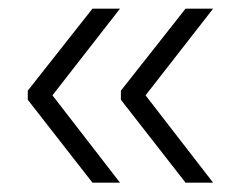

<svg xmlns="http://www.w3.org/2000/svg" viewBox="-20 -458 530 432"><path d="M307.5 -243.5 459.5 -47H397.5L252 -233.5V-254L397.5 -438.5H459.5ZM98 -243.5 250 -47H188L42.5 -233.5V-254L188 -438.5H250Z"/></svg>

Font: Anek Odia Light
Style: Regular
Weight: 300
Designer: Yesha Goshar & Mahesh Sahu (Odia), Yesha Goshar (Latin)
Foundry: Ek Type
Version: Version 1.003